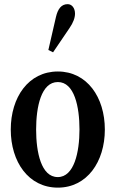

<svg xmlns="http://www.w3.org/2000/svg" viewBox="-20 -870 542 901"><path d="M229 -624.5 306 -738C324 -764 332 -787 332 -806C332 -832 317.5 -850.5 297.5 -850.5C268.5 -850.5 251.5 -829 242.5 -790L207 -635.5ZM251.5 10.5C388.5 10.5 472 -111 472 -262C472 -413.5 388.5 -534.5 251.5 -534.5C113.5 -534.5 30.5 -413.5 30.5 -262C30.5 -111 113.5 10.5 251.5 10.5ZM251 -39C173 -39 149.5 -156 149.5 -262C149.5 -368 173 -485 251.5 -485C329.5 -485 353 -368 353 -262.5C353 -156 328 -39 251 -39Z"/></svg>

Font: Libre Caslon Condensed SemiBold
Style: Regular
Weight: 600
Designer: Pablo Impallari, Rodrigo Fuenzalida, Katja Schimmel, Ertekin Erdin
Foundry: Pablo Impallari, Rodrigo Fuenzalida
Version: Version 2.000;gftools[0.9.33]